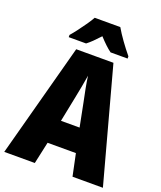

<svg xmlns="http://www.w3.org/2000/svg" viewBox="-165 -1031 951 1134"><g transform="rotate(20 310.0 -463.5)"><path d="M429 0 400 -138H222L192 0H0L192 -715H426L620 0ZM340 -434Q332 -471 323.5 -515.5Q315 -560 311 -592Q306 -561 298 -517.5Q290 -474 282 -436L252 -287H369ZM392 -927Q411 -894 439 -855Q467 -816 496 -781V-767H389Q371 -780 352 -798Q333 -816 311 -840Q288 -815 269.5 -797Q251 -779 235 -767H126V-781Q141 -798 161.5 -825Q182 -852 201.5 -880Q221 -908 231 -927Z"/></g></svg>

Font: Noto Sans Ethiopic Condensed Black
Style: Regular
Weight: 900
Width: 3
Designer: Monotype Design Team
Foundry: Monotype Imaging Inc.
Version: Version 2.102; ttfautohint (v1.8.4.7-5d5b)